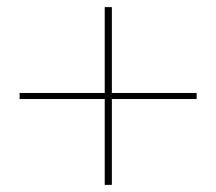

<svg xmlns="http://www.w3.org/2000/svg" viewBox="-20 -525 606 539"><path d="M274 -6V-247H35V-264H274V-505H294V-264H532V-247H294V-6Z"/></svg>

Font: Lil Grotesk Thin
Style: Regular
Weight: 100
Designer: Bastien Sozeau
Foundry: NBR — Bastien Sozeau
Version: Version 3.003; ttfautohint (v1.8.4.7-5d5b);gftools[0.9.33]